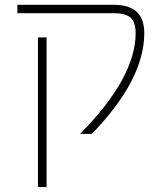

<svg xmlns="http://www.w3.org/2000/svg" viewBox="-20 -544 652 783"><path d="M443.4 -524.4Q506.8 -524.4 537.6 -495.6Q568.4 -466.8 568.4 -409.2Q568.4 -218.8 354.5 2H306.6Q533.2 -227.5 533.2 -409.2Q533.2 -453.1 512.7 -471.7Q492.2 -490.2 443.4 -490.2H50.8V-524.4ZM134.8 218.8V-391.6H169.9V218.8Z"/></svg>

Font: Gen Shin Gothic ExtraLight
Style: Regular
Weight: 100
Designer: [Source Han Sans]
Ryoko NISHIZUKA  (kana & ideographs); Paul D. Hunt (Latin, Greek & Cyrillic); Wenlong ZHANG  (bopomofo
Version: Version 1.002.20150607